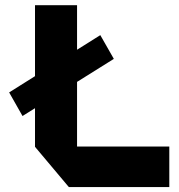

<svg xmlns="http://www.w3.org/2000/svg" viewBox="-20 -739 706 758"><path d="M68.9 -281 16.5 -373.4V-374.4L376 -600.3L429 -507.3V-506.3ZM251.7 -0.6 118.2 -159.4V-160.4H648.4V-0.6ZM118.2 -160.4V-718.5H284.2V-160.4Z"/></svg>

Font: Foldit Thin
Style: Regular
Weight: 100
Designer: Sophia Tai
Foundry: Sophia Tai
Version: Version 1.003